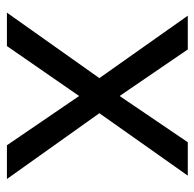

<svg xmlns="http://www.w3.org/2000/svg" viewBox="-24 -552 576 569"><g transform="rotate(90 264.5 -268.0)"><path d="M212 -274 27 -536H127L265 -334L402 -536H501L316 -274L511 0H411L265 -214L117 0H18Z"/></g></svg>

Font: Noto Sans Marchen
Style: Regular
Weight: 400
Designer: Monotype Design Team
Foundry: Monotype Imaging Inc.
Version: Version 2.003; ttfautohint (v1.8.4.7-5d5b)